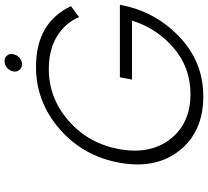

<svg xmlns="http://www.w3.org/2000/svg" viewBox="-54 -830 893 824"><g transform="rotate(-90 392.0 -417.5)"><path d="M463 -297 473 -349H784Q757 -200 648.5 -95.5Q540 9 391 9Q240 9 159 -92.5Q78 -194 106 -350Q134 -506 250.5 -607.5Q367 -709 518 -709Q707 -709 778 -559L731 -524Q706 -584 648.5 -619Q591 -654 508 -654Q383 -654 285.5 -568.5Q188 -483 164 -350Q141 -217 208.5 -131.5Q276 -46 401 -46Q514 -46 598.5 -118Q683 -190 716 -297ZM504.5 -780Q495 -791 498 -807Q501 -823 514 -833.5Q527 -844 542 -844Q557 -844 566 -833.5Q575 -823 572 -807Q569 -791 556.5 -780Q544 -769 529 -769Q514 -769 504.5 -780Z"/></g></svg>

Font: Renner* Light
Style: Light Italic
Weight: 300
Italic angle: -10°
Version: Version 003.000 ; ttfautohint (v0.97) -l 8 -r 50 -G 200 -x 1